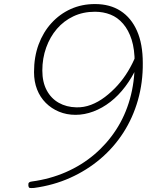

<svg xmlns="http://www.w3.org/2000/svg" viewBox="-20 -914 753 948"><path d="M449 -894Q523 -894 575.5 -860Q628 -826 656.5 -761.5Q685 -697 685 -603Q686 -507 661 -419.5Q636 -332 589 -259Q542 -186 475.5 -129.5Q409 -73 326.5 -36Q244 1 148 14Q133 15 127 14Q121 13 120 1Q119 -9 123.5 -13Q128 -17 138 -18Q227 -30 305 -64Q383 -98 445.5 -151Q508 -204 553 -273Q598 -342 621.5 -425.5Q645 -509 645 -603Q645 -671 630 -718Q615 -765 588 -796.5Q561 -828 525.5 -842Q490 -856 449 -856Q390 -856 342.5 -833.5Q295 -811 261 -771.5Q227 -732 208 -679Q189 -626 189 -566Q189 -509 210.5 -468.5Q232 -428 270 -406.5Q308 -385 357 -384Q394 -383 429.5 -396.5Q465 -410 498 -435Q531 -460 560 -492Q589 -524 612 -562Q635 -600 651 -640L657 -585Q632 -531 598.5 -486.5Q565 -442 525 -411Q485 -380 441 -363.5Q397 -347 353 -347Q309 -347 271.5 -362.5Q234 -378 206 -406Q178 -434 163 -472.5Q148 -511 148 -558Q148 -633 170.5 -694Q193 -755 234 -800Q275 -845 329.5 -869.5Q384 -894 449 -894Z"/></svg>

Font: Playwrite IS Thin
Style: Regular
Weight: 250
Designer: Veronika Burian, José Scaglione
Foundry: TypeTogether
Version: Version 1.002